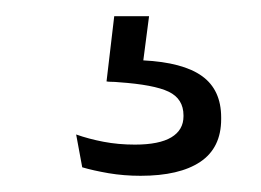

<svg xmlns="http://www.w3.org/2000/svg" viewBox="-20 -26 322 237"><path d="M164 -6 154.5 67 127.5 48Q133.5 48 141.5 48Q149.5 48 156.5 48.5Q206 51 229.5 68Q253 85 253 119V121Q253 156.5 227.2 173.8Q201.5 191 153.5 191Q133 191 114 187.8Q95 184.5 81.5 180.5L74 140Q89.5 145.5 107.8 149Q126 152.5 146.5 152.5Q176.5 152.5 191.5 143.5Q206.5 134.5 206.5 117.5V116.5Q206.5 96 188.2 87.2Q170 78.5 126.5 75.5Q121.5 75 117.8 75Q114 75 111.5 74.5L121 -6Z"/></svg>

Font: Anek Tamil Light
Style: Regular
Weight: 300
Designer: Aadarsh Rajan (Tamil), Yesha Goshar (Latin)
Foundry: Ek Type
Version: Version 1.003